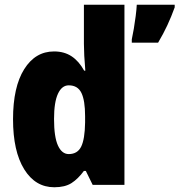

<svg xmlns="http://www.w3.org/2000/svg" viewBox="-20 -780 757 810"><path d="M209 10Q129 10 82 -66Q35 -142 35 -277Q35 -413 82 -488Q129 -563 208 -563Q251 -563 282 -542.5Q313 -522 335 -482H340Q337 -515 335.5 -544.5Q334 -574 334 -595V-760H505V0H371L342 -59H334Q309 -25 281.5 -7.5Q254 10 209 10ZM270 -130Q307 -130 322.5 -161.5Q338 -193 339 -263V-290Q339 -356 323.5 -388Q308 -420 270 -420Q241 -420 224.5 -384.5Q208 -349 208 -278Q208 -202 224.5 -166Q241 -130 270 -130ZM717 -749Q703 -710 686 -673.5Q669 -637 647 -600H536V-614Q540 -632 544.5 -658.5Q549 -685 552.5 -712.5Q556 -740 557 -760H717Z"/></svg>

Font: Noto Sans Lao Looped Condensed Black
Style: Regular
Weight: 900
Width: 3
Designer: Mark Frömberg, Ben Mitchell
Foundry: The Fontpad Ltd
Version: Version 1.002; ttfautohint (v1.8.4.7-5d5b)